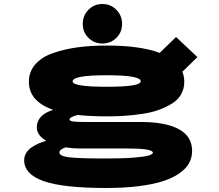

<svg xmlns="http://www.w3.org/2000/svg" viewBox="-20 -739 1090 957"><path d="M392.5 -619.5Q392.5 -661.5 420.8 -690.2Q449 -719 490.5 -719Q531.5 -719 560 -690.2Q588.5 -661.5 588.5 -619.5Q588.5 -578.5 560 -550.2Q531.5 -522 490.5 -522Q449.5 -522 421 -550.2Q392.5 -578.5 392.5 -619.5ZM512 -159Q431.5 -159 367 -166Q326.5 -155 326.5 -144Q326.5 -136.5 342.5 -133.8Q358.5 -131 402.5 -131H681.5Q805 -131 871.2 -95.2Q937.5 -59.5 937.5 13.5Q937.5 46 922.5 73.8Q907.5 101.5 874.5 124.8Q841.5 148 792 164Q742.5 180 670.8 189Q599 198 509 198Q294.5 198 197.5 163.8Q100.5 129.5 100.5 59.5Q100.5 39.5 111 22.8Q121.5 6 139 -5.5Q156.5 -17 174 -24.5Q191.5 -32 210.5 -37Q163.5 -65 163.5 -103.5Q163.5 -166 245 -191.5Q124 -234 124 -331Q124 -381.5 155.8 -418Q187.5 -454.5 243.8 -474.2Q300 -494 366 -503Q432 -512 512 -512Q677.5 -512 776 -475.5L857.5 -554.5L964 -454.5L889 -381.5Q898.5 -357.5 898.5 -331Q898.5 -297 883 -269.5Q867.5 -242 838.8 -223.8Q810 -205.5 774.2 -192.2Q738.5 -179 693.2 -172Q648 -165 604.5 -162Q561 -159 512 -159ZM512 -306.5Q681.5 -306.5 681.5 -333.5Q681.5 -364 512 -364Q342 -364 342 -333.5Q342 -306.5 512 -306.5ZM276 20.5Q276 39.5 325.8 45.2Q375.5 51 510.5 51Q594.5 51 648.8 46.5Q703 42 722.5 35.8Q742 29.5 742 22Q742 1 613 1H374Q341.5 1 307.5 -4.5Q293.5 -0.5 284.8 6.5Q276 13.5 276 20.5Z"/></svg>

Font: League Mono Extended ExtraBold
Style: Regular
Weight: 800
Width: 9
Designer: Tyler Finck
Foundry: The League of Moveable Type / Tyler Finck
Version: Version 2.210